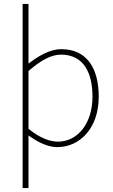

<svg xmlns="http://www.w3.org/2000/svg" viewBox="-20 -742 580 984"><path d="M96 222H126V-48C178 -10 228 12 274 12C388 12 486 -84 486 -246C486 -394 424 -490 294 -490C234 -490 176 -454 126 -416V-722H96ZM276 -16C238 -16 184 -34 126 -82V-378C188 -432 242 -462 292 -462C410 -462 454 -368 454 -246C454 -112 380 -16 276 -16Z"/></svg>

Font: Source Sans Pro ExtraLight
Style: Regular
Weight: 200
Designer: Paul D. Hunt
Foundry: Adobe Systems Incorporated
Version: Version 3.006;hotconv 1.0.111;makeotfexe 2.5.65597